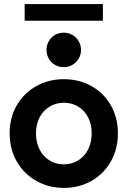

<svg xmlns="http://www.w3.org/2000/svg" viewBox="-20 -923 632 951"><path d="M27.8 -262.7Q27.8 -340.3 63.2 -401.4Q98.6 -462.4 159.9 -496.6Q221.2 -530.8 295.9 -530.8Q371.1 -530.8 432.4 -496.8Q493.7 -462.9 528.8 -401.6Q564 -340.3 564 -262.7Q564 -184.6 528.8 -122.8Q493.7 -61 432.4 -26.6Q371.1 7.8 295.9 7.8Q221.2 7.8 159.9 -26.9Q98.6 -61.5 63.2 -123Q27.8 -184.6 27.8 -262.7ZM434.1 -262.7Q434.1 -306.6 416.5 -341.1Q398.9 -375.5 367.7 -394.8Q336.4 -414.1 296.4 -414.1Q257.3 -414.1 225.6 -395Q193.8 -376 176 -341.6Q158.2 -307.1 158.2 -262.7Q158.2 -217.8 176 -182.6Q193.8 -147.5 225.3 -128.2Q256.8 -108.9 295.9 -108.9Q335 -108.9 366.7 -128.2Q398.4 -147.5 416.3 -182.6Q434.1 -217.8 434.1 -262.7ZM210.4 -675.8Q210.4 -699.2 221.7 -719Q232.9 -738.8 252.4 -750Q272 -761.2 295.9 -761.2Q319.3 -761.2 338.9 -749.8Q358.4 -738.3 369.9 -718.8Q381.3 -699.2 381.3 -675.8Q381.3 -652.3 369.9 -632.8Q358.4 -613.3 338.9 -601.8Q319.3 -590.3 295.9 -590.3Q272 -590.3 252.4 -601.6Q232.9 -612.8 221.7 -632.6Q210.4 -652.3 210.4 -675.8ZM102.1 -902.8H489.7V-820.3H102.1Z"/></svg>

Font: Reddit Sans
Style: Bold
Weight: 700
Designer: Stephen Hutchings
Foundry: Reddit
Version: Version 1.013